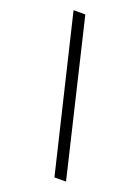

<svg xmlns="http://www.w3.org/2000/svg" viewBox="-135 -759 597 820"><g transform="rotate(20 163.0 -349.5)"><path d="M273.2 0 106.5 -699H53L220.5 0Z"/></g></svg>

Font: Emberly Black
Style: Regular
Weight: 900
Designer: Rajesh Rajput
Foundry: Rajesh Rajput
Version: Version 1.000